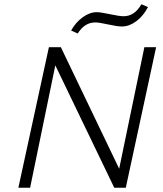

<svg xmlns="http://www.w3.org/2000/svg" viewBox="-20 -879 765 899"><path d="M426 -774Q376 -774 344 -722L313 -736Q334 -774 367 -798Q400 -822 433 -822Q451 -822 495 -812.5Q539 -803 559 -803Q610 -803 642 -859L673 -846Q651 -804 618 -779.5Q585 -755 551 -755Q529 -755 486.5 -764.5Q444 -774 426 -774ZM656 -658H711L569 0H515L239 -573L121 0H66L209 -658H265L538 -89Z"/></svg>

Font: EauTestInfant Semilight
Style: Italic
Weight: 300
Italic angle: -12°
Designer: Christian Thalmann (Catharsis Fonts)
Version: Version 0.001;PS 000.001;hotconv 1.0.88;makeotf.lib2.5.64775